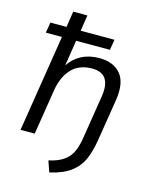

<svg xmlns="http://www.w3.org/2000/svg" viewBox="-130 -789 838 1059"><g transform="rotate(15 289.0 -259.5)"><path d="M256 186 234 123Q288 111 319 89Q350 67 365.5 33Q381 -1 388 -49L427 -294Q448 -429 337 -429Q263 -429 220.5 -384Q178 -339 165 -264L123 0H42L130 -554H38L48 -614H140L154 -705H235L221 -614H414L404 -554H211L188 -407Q215 -449 259 -472Q303 -495 361 -495Q441 -495 482.5 -446Q524 -397 508 -294L469 -51Q459 11 438 58Q417 105 374 137Q331 169 256 186Z"/></g></svg>

Font: Nunito Sans
Style: Italic
Weight: 400
Italic angle: -9°
Designer: Vernon Adams
Foundry: Vernon Adams
Version: Version 3.006; ttfautohint (v1.8.3)